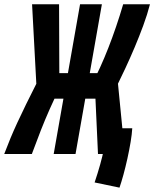

<svg xmlns="http://www.w3.org/2000/svg" viewBox="-66 -713 715 889"><path d="M182.6 0 304.7 -693.4H405.8L283.7 0ZM-46.4 0Q-32.2 -37.6 -17.8 -72.3Q-3.4 -106.9 14.2 -145Q31.7 -183.1 55.2 -231Q78.6 -278.8 111.3 -343.3L210.4 -305.7Q184.6 -253.9 163.8 -207Q143.1 -160.2 123.5 -110.6Q104 -61 81.5 0ZM487.3 155.8 372.1 131.8Q387.2 86.9 397.9 48.3Q408.7 9.8 415 -22.5L432.1 -119.1H546.4Q544.9 -92.3 538.8 -55.4Q532.7 -18.6 523.9 21.2Q515.1 61 505.4 96.4Q495.6 131.8 487.3 155.8ZM387.7 0 372.1 -340.3 478.5 -343.3 512.2 0ZM476.1 -316.9 357.9 -320.8Q378.4 -358.9 397.7 -401.4Q417 -443.8 435.3 -490.5Q453.6 -537.1 470.9 -587.9Q488.3 -638.7 504.4 -693.4H628.4Q616.2 -646 597.4 -595Q578.6 -543.9 557.4 -493.7Q536.1 -443.4 514.9 -397.9Q493.7 -352.5 476.1 -316.9ZM209 -286.1 102.5 -319.3 82.5 -693.4H207.5ZM104.5 -256.3 127.9 -374.5H454.1L431.2 -256.3Z"/></svg>

Font: Cascadia Code PL
Style: Italic
Weight: 400
Italic angle: -10°
Monospace: yes
Designer: Aaron Bell
Foundry: Saja Typeworks
Version: Version 2404.023